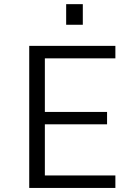

<svg xmlns="http://www.w3.org/2000/svg" viewBox="-20 -926 690 946"><path d="M124 0V-700H548.5V-638.5H201V-374.5H507.5V-313.5H201V-61.5H548.5V0ZM306 -905.5H388V-804H306Z"/></svg>

Font: Trispace Thin Light
Style: Regular
Weight: 300
Version: Version 1.210